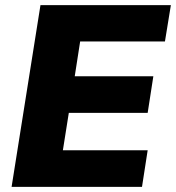

<svg xmlns="http://www.w3.org/2000/svg" viewBox="-20 -725 683 745"><path d="M25 0 137 -705H643L620 -564H291L270 -429H575L553 -287H247L224 -142H553L531 0Z"/></svg>

Font: Mulish Black
Style: Italic
Weight: 900
Italic angle: -9°
Designer: Vernon Adams
Foundry: Vernon Adams
Version: Version 3.603; ttfautohint (v1.8.3)